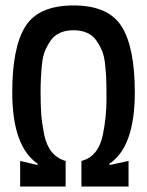

<svg xmlns="http://www.w3.org/2000/svg" viewBox="-20 -685 540 705"><path d="M118 -79V-84Q25 -148 25 -346Q25 -512 73.5 -588.5Q122 -665 250 -665Q378 -665 426.5 -588Q475 -511 475 -346Q475 -146 382 -84V-79L452 -94V0H279V-94Q342 -110 358 -192Q371 -257 371 -317Q371 -377 370 -397.5Q369 -418 366 -448Q363 -478 355 -497.5Q347 -517 334 -536Q321 -555 299.5 -564.5Q278 -574 250 -574Q222 -574 200.5 -564.5Q179 -555 166 -536Q153 -517 145 -497.5Q137 -478 134 -448Q129 -398 129 -348Q129 -298 131.5 -265Q134 -232 142 -192Q158 -112 221 -94V0H54V-94Z"/></svg>

Font: Lekton
Style: Bold
Weight: 700
Designer: Paolo Mazzetti, Luciano Perondi, Raffaele Flato, Elena Papassissa, Emilio Macchia, Michela Povoleri, Tobias Seemiller, R
Version: Version 34.000